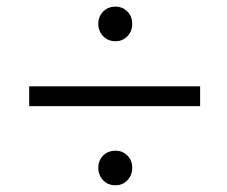

<svg xmlns="http://www.w3.org/2000/svg" viewBox="-20 -657 677 572"><path d="M66.9 -340.8V-399.9H576.2V-340.8ZM272.9 -157.2Q272.9 -179.2 287.4 -193.6Q301.8 -208 324.2 -208Q345.2 -208 359.6 -193.6Q374 -179.2 374 -157.2Q374 -135.3 359.6 -120.1Q345.2 -105 324.2 -105Q301.8 -105 287.4 -119.9Q272.9 -134.8 272.9 -157.2ZM272.9 -585.9Q272.9 -607.9 287.4 -622.6Q301.8 -637.2 324.2 -637.2Q345.2 -637.2 359.6 -622.6Q374 -607.9 374 -585.9Q374 -564 359.6 -549.1Q345.2 -534.2 324.2 -534.2Q301.8 -534.2 287.4 -549.1Q272.9 -564 272.9 -585.9Z"/></svg>

Font: Poppins Light
Style: Regular
Weight: 300
Designer: Ninad Kale (Devanagari), Jonny Pinhorn (Latin)
Foundry: Indian Type Foundry
Version: 4.004